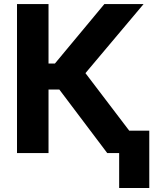

<svg xmlns="http://www.w3.org/2000/svg" viewBox="-20 -747 780 937"><path d="M693.8 0H503.4L269.5 -310.1H216.8V0H63V-727.1H216.8V-437H248L489.3 -727.1H680.7L397 -390.1ZM561.5 -109.4H708.5V170.4H561.5Z"/></svg>

Font: My Font
Style: Bold
Weight: 500
Designer: Rasmus Andersson
Foundry: rsms
Version: Version 0.001